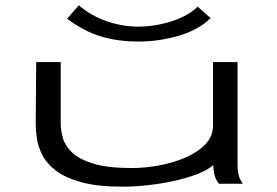

<svg xmlns="http://www.w3.org/2000/svg" viewBox="-20 -690 1040 721"><path d="M439 11Q347 11 286.5 -5.5Q226 -22 191 -48.5Q156 -75 139.5 -107Q123 -139 118.5 -170Q114 -201 114 -226L116 -457H208V-226Q208 -201 216 -172Q224 -143 250.5 -117.5Q277 -92 330.5 -75.5Q384 -59 475 -59Q523 -59 576 -68.5Q629 -78 675.5 -98Q722 -118 751 -148Q780 -178 780 -219V-457H872V-71Q872 -53 875.5 -35.5Q879 -18 892 0H802Q789 -17 785 -35Q781 -53 781 -70Q759 -51 720 -36Q681 -21 633 -10.5Q585 0 534.5 5.5Q484 11 439 11ZM722 -665 771 -622Q726 -578 652 -556Q578 -534 500 -534Q422 -534 358 -553.5Q294 -573 232 -620L276 -670Q323 -630 381.5 -610Q440 -590 500 -590Q540 -590 583 -599Q626 -608 663 -625Q700 -642 722 -665Z"/></svg>

Font: Inconsolata UltraExpanded Thin
Style: Regular
Weight: 100
Width: 9
Monospace: yes
Designer: Raph Levien, Cyreal, Brenton Simpson
Foundry: Raph Levien, Cyreal, Google
Version: Version 3.100; ttfautohint (v1.8.4.7-5d5b)